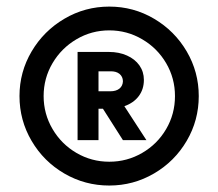

<svg xmlns="http://www.w3.org/2000/svg" viewBox="-20 -741 672 591"><path d="M40 -445.3Q40 -519.5 77.4 -582.8Q114.7 -646 178.2 -683.3Q241.7 -720.7 316.4 -720.7Q391.1 -720.7 454.3 -683.3Q517.6 -646 554.7 -582.8Q591.8 -519.5 591.8 -445.3Q591.8 -370.6 554.7 -307.4Q517.6 -244.1 454.1 -207Q390.6 -169.9 316.4 -169.9Q241.7 -169.9 178.2 -206.8Q114.7 -243.7 77.4 -307.1Q40 -370.6 40 -445.3ZM518.6 -445.3Q518.6 -500 491.5 -546.4Q464.4 -592.8 417.7 -620.1Q371.1 -647.5 316.4 -647.5Q261.7 -647.5 215.3 -620.1Q168.9 -592.8 141.6 -546.4Q114.3 -500 114.3 -445.3Q114.3 -390.6 141.6 -344Q168.9 -297.4 215.3 -270.3Q261.7 -243.2 316.4 -243.2Q371.1 -243.2 417.7 -270.3Q464.4 -297.4 491.5 -343.8Q518.6 -390.1 518.6 -445.3ZM218.8 -581.1H315.4Q346.2 -581.1 370.8 -570.1Q395.5 -559.1 409.2 -539.6Q422.9 -520 422.9 -495.1Q422.9 -466.3 407.2 -445.3Q391.6 -424.3 362.8 -414.1L430.7 -309.6H358.4L296.9 -406.2H283.2V-309.6H218.8ZM319.3 -460Q337.4 -460 347.7 -468.3Q357.9 -476.6 358.4 -491.2Q357.9 -505.4 347.7 -513.7Q337.4 -522 319.3 -521.5H283.2V-460Z"/></svg>

Font: Wanted Sans SemiBold
Style: Regular
Weight: 600
Designer: Original Design by Kil Hyung-jin and Kang Hanbin, Wanted Lab, Inc; Hangeul from Source Han Sans by Jang Soo-young and Ka
Foundry: Wanted Lab, Inc.
Version: Version 1.003